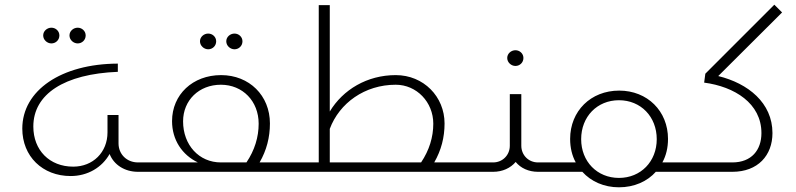

<svg xmlns="http://www.w3.org/2000/svg" viewBox="-20 -732 3392 818"><path d="M199 -547C217 -547 233 -561 233 -581C233 -600 217 -614 199 -614C181 -614 164 -600 164 -581C164 -562 181 -547 199 -547ZM311 -547C329 -547 345 -561 345 -581C345 -600 329 -614 311 -614C293 -614 276 -600 276 -581C276 -562 293 -547 311 -547ZM568 -40C520 -40 485 -75 485 -121V-242H438V-168C438 -83 376 -22 292 -22C191 -22 122 -92 122 -193C122 -331 254 -417 482 -426V-461C241 -460 75 -347 75 -184C75 -66 161 18 281 18C354 18 415 -19 447 -76C465 -30 511 0 568 0H628V-40Z M867 -522C885 -522 901 -536 901 -556C901 -575 885 -589 867 -589C849 -589 832 -575 832 -556C832 -537 849 -522 867 -522ZM979 -522C997 -522 1013 -536 1013 -556C1013 -575 997 -589 979 -589C961 -589 944 -575 944 -556C944 -537 961 -522 979 -522ZM1086 -40C1116 -92 1130 -147 1130 -206C1130 -325 1042 -412 922 -412C801 -412 713 -329 713 -216C713 -136 756 -72 823 -40H628C594 -40 570 -32 570 -20C570 -8 594 0 628 0H1215V-40ZM1030 -40H921C828 -40 760 -114 760 -215C760 -305 828 -371 921 -371C1014 -371 1082 -301 1082 -205C1082 -148 1065 -92 1030 -40Z M1830 -40C1860 -92 1874 -147 1874 -206C1874 -320 1785 -412 1666 -412C1544 -412 1441 -350 1385 -257V-710H1338V-40H1215C1181 -40 1157 -32 1157 -20C1157 -8 1181 0 1215 0H1959V-40ZM1774 -40H1385V-183C1426 -293 1534 -371 1666 -371C1755 -371 1826 -297 1826 -205C1826 -148 1809 -92 1774 -40Z M2176 -451C2194 -451 2210 -465 2210 -485C2210 -504 2194 -518 2176 -518C2158 -518 2141 -504 2141 -485C2141 -466 2158 -451 2176 -451ZM2272 -40C2232 -40 2201 -71 2201 -111V-331H2152V-111C2152 -71 2121 -40 2081 -40H1959C1925 -40 1901 -32 1901 -20C1901 -8 1925 0 1959 0H2081C2121 0 2155 -16 2177 -42C2198 -16 2232 0 2272 0H2324V-40Z M2802 -40C2818 -69 2826 -103 2826 -140C2826 -259 2738 -346 2618 -346C2497 -346 2409 -259 2409 -140C2409 -103 2417 -69 2433 -40H2324C2290 -40 2266 -32 2266 -20C2266 -8 2290 0 2324 0H2461C2498 41 2553 66 2617 66C2682 66 2738 41 2775 -1V0H2911V-40ZM2617 26C2524 26 2456 -44 2456 -139C2456 -235 2524 -305 2617 -305C2710 -305 2778 -235 2778 -139C2778 -44 2710 26 2617 26Z M3040 -408 3312 -679 3279 -712 2985 -418 2980 -380C3109 -363 3224 -292 3224 -165C3224 -93 3182 -40 3100 -40H2911C2877 -40 2853 -32 2853 -20C2853 -8 2877 0 2911 0H3100C3209 0 3271 -70 3271 -165C3271 -294 3167 -377 3040 -408Z"/></svg>

Font: Sulaf Light
Style: Regular
Weight: 300
Designer: Bandar Raffah (Arabic) and Santiago Orozco (Latin)
Foundry: Caramella and Typemade
Version: Version 1.005;PS 001.005;hotconv 1.0.88;makeotf.lib2.5.64775